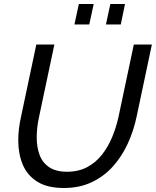

<svg xmlns="http://www.w3.org/2000/svg" viewBox="-20 -932 777 957"><path d="M298 5Q215 5 165 -27Q115 -59 93 -112.5Q71 -166 71 -232Q71 -261 74.5 -290.5Q78 -320 85 -351L161 -710H251L175 -351Q169 -324 166 -298Q163 -272 163 -247Q163 -199 177 -160.5Q191 -122 224.5 -99Q258 -76 314 -76Q372 -76 415.5 -99.5Q459 -123 489.5 -162.5Q520 -202 540 -251Q560 -300 571 -351L647 -710H737L661 -351Q646 -279 616 -214.5Q586 -150 541.5 -101Q497 -52 436.5 -23.5Q376 5 298 5ZM351 -810 373 -912H447L425 -810ZM508 -810 530 -912H603L582 -810Z"/></svg>

Font: Raleway Thin Medium
Style: Italic
Weight: 500
Italic angle: -12°
Version: Version 4.026